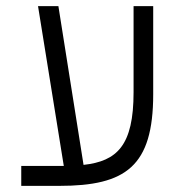

<svg xmlns="http://www.w3.org/2000/svg" viewBox="-20 -606 626 626"><path d="M49.3 0H173.3C390.1 0 479.5 -63.5 479.5 -298.8V-585.9H415.5V-305.2C415.5 -130.9 361.3 -80.6 252.4 -68.4L170.4 -585.9H104L188 -64.9C184.6 -64.9 181.2 -64.9 177.7 -64.9H49.3Z"/></svg>

Font: Cascadia Mono Light
Style: Regular
Weight: 300
Monospace: yes
Designer: Aaron Bell
Foundry: Saja Typeworks
Version: Version 2404.023